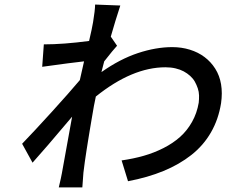

<svg xmlns="http://www.w3.org/2000/svg" viewBox="-20 -783 996 839"><path d="M464.1 -622.9 491.5 -583.1Q475.5 -566.1 435.4 -514.9Q433.6 -507.8 429.5 -492.2Q425.4 -476.6 423.3 -468Q503.9 -524.9 582.7 -551Q661.6 -577.1 732.6 -577.1Q773.4 -577.1 809.7 -565.9Q845.9 -554.7 873.8 -533.7Q901.6 -512.8 920.6 -482.8Q939.6 -452.8 946 -414.8Q952.4 -376.8 946 -332Q934.7 -261.4 901.8 -204.4Q869 -147.4 816.2 -105.8Q763.5 -64.3 694.6 -35.9Q625.7 -7.5 539.4 8.9L511.4 -82Q563.6 -89.5 608.3 -102.3Q653.1 -115.1 694.4 -136Q735.8 -157 766.7 -184.5Q797.6 -212 819.1 -250.2Q840.6 -288.4 848.4 -334.2Q850.1 -350.1 849.8 -365.9Q849.4 -381.7 844.3 -397Q839.1 -412.3 831.5 -426Q823.9 -439.6 811.1 -451.2Q798.3 -462.7 782.8 -471.1Q767.4 -479.4 747 -484.2Q726.6 -489 703.1 -489Q557.9 -489 398.8 -361.2Q391 -327.1 380.7 -263.8Q378.2 -249.6 372.9 -217.5Q367.5 -185.4 364.9 -168.7Q362.2 -152 358.1 -125.9Q354 -99.8 350.7 -76.2Q347.3 -52.6 344.5 -28.1Q342.3 -6 339.8 35.9H236.9Q248.2 -12.1 250.4 -25.9Q274.5 -160.9 295.1 -273.1Q173.3 -128.6 122.2 -72.1L76.7 -154.8Q128.2 -208.1 206 -293.7Q283.7 -379.3 328.8 -432.9L347.3 -514.9Q294.4 -509.2 164.4 -491.1L171.5 -589.1Q257.5 -589.1 369.3 -604Q382.5 -660.2 386.7 -686.1Q395.2 -737.2 395.6 -763.1L505.7 -758.9Q484 -692.8 464.1 -622.9Z"/></svg>

Font: Karasuma Gothic
Style: Medium Italic
Weight: 500
Italic angle: 9.39998°
Designer: Rasmus Andersson / Ryoko Nishizuka
Foundry: Genbu
Version: Version 1.00